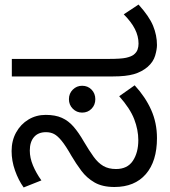

<svg xmlns="http://www.w3.org/2000/svg" viewBox="-20 -810 749 844"><path d="M483 12Q430 12 395.5 -8Q361 -28 337.5 -59.5Q314 -91 294 -125Q269 -169 251 -191Q233 -213 217.5 -221Q202 -229 182 -229Q148 -229 129.5 -207.5Q111 -186 111 -148Q111 -116 125 -82.5Q139 -49 162 -17L84 14Q61 -18 46 -60.5Q31 -103 31 -146Q31 -192 51 -228Q71 -264 105 -284.5Q139 -305 181 -305Q223 -305 252 -292Q281 -279 303.5 -253Q326 -227 349 -187Q372 -148 391.5 -121Q411 -94 434 -80.5Q457 -67 490 -67Q540 -67 564 -103Q588 -139 588 -194Q588 -239 570 -286Q552 -333 504 -387L572 -435Q619 -384 644.5 -327Q670 -270 670 -203Q670 -101 621 -44.5Q572 12 483 12ZM341 -315Q317 -315 300 -332Q283 -349 283 -374Q283 -399 300 -416Q317 -433 341 -433Q366 -433 382.5 -416Q399 -399 399 -374Q399 -349 382.5 -332Q366 -315 341 -315ZM32 -474V-551H458Q512 -551 534 -556Q556 -561 567 -569Q580 -579 584.5 -591.5Q589 -604 589 -618Q589 -651 573 -682.5Q557 -714 524 -747L589 -790Q636 -738 653 -696.5Q670 -655 670 -612Q670 -593 662 -565.5Q654 -538 629 -516Q603 -494 568.5 -484Q534 -474 477 -474Z"/></svg>

Font: kannada15
Style: Book
Weight: 400
Designer: Jelle Bosma - Monotype Design Team
Foundry: Monotype Imaging Inc.
Version: Version 2.003